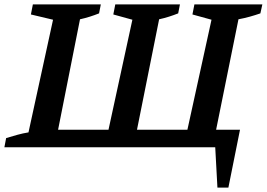

<svg xmlns="http://www.w3.org/2000/svg" viewBox="-41 -672 1217 876"><path d="M-21 0 -13 -42Q13 -50 38.5 -57Q64 -64 89 -68L201 -582L100 -606L109 -652H419L411 -611Q391 -603 369 -596Q347 -589 324 -584L224 -80H454L563 -582L476 -606L485 -652H780L772 -611Q752 -603 730 -596Q708 -589 685 -584L584 -80H814L924 -582L837 -606L846 -652H1156L1147 -611Q1124 -603 1099 -596Q1074 -589 1047 -584L945 -80H1054L1001 184H951L941 0Z"/></svg>

Font: Piazzolla SC SemiBold
Style: Italic
Weight: 600
Italic angle: -11.3°
Designer: Juan Pablo del Peral
Foundry: Huerta Tipografica
Version: Version 1.330